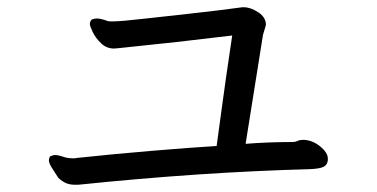

<svg xmlns="http://www.w3.org/2000/svg" viewBox="-20 -594 1040 530"><path d="M658 -197Q721 -202 789 -202Q795 -202 801.5 -205Q808 -208 816 -208Q841 -208 863 -190.5Q885 -173 885 -156V-155Q885 -139 872 -133Q861 -128 834 -127Q534 -119 196 -84H187Q174 -84 163.5 -88Q153 -92 141 -103Q131 -118 123 -131Q115 -144 115 -151Q115 -158 119 -163H120Q128 -166 129 -166Q130 -166 134 -166Q138 -166 147 -163.5Q156 -161 162 -159Q172 -157 180 -157H186Q187 -157 192 -158Q295 -169 403 -178Q511 -187 578 -191Q583 -226 592.5 -297.5Q602 -369 621 -496Q545 -487 467 -478L307 -461L295 -460Q274 -460 259 -474.5Q244 -489 236 -505.5Q228 -522 228 -528Q228 -534 233 -540Q240 -543 247 -543Q258 -543 277 -536Q281 -535 284 -535H293Q314 -535 384 -543Q454 -551 501 -556Q584 -565 649 -574H653Q672 -574 693 -560Q714 -546 714 -526Q714 -524 710.5 -513Q707 -502 706 -498Z"/></svg>

Font: Moon Stars Kai HW
Style: Bold
Weight: 700
Designer: GuiWonder
Version: Version 1.101